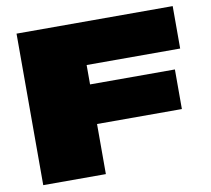

<svg xmlns="http://www.w3.org/2000/svg" viewBox="-82 -843 1031 936"><g transform="rotate(-10 434.0 -375.0)"><path d="M58 0H368V-248H788V-444H368V-540H831V-750H58Z"/></g></svg>

Font: Mattone Black
Style: Regular
Weight: 900
Width: 6
Designer: Nunzio Mazzaferro
Foundry: Collletttivo
Version: Version 2.000;Glyphs 3.2 (3217)